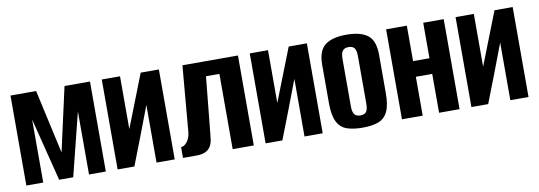

<svg xmlns="http://www.w3.org/2000/svg" viewBox="-46 -769 2919 1040"><g transform="rotate(-10 1413.5 -248.5)"><path d="M32.6 0V-495H173.6L251.5 -143.4L329.8 -495H469.8V0H377.3V-347.2L290.5 0H213L125.5 -347.2V0Z M534.6 0V-494.7H635V-204.5L748.7 -494.7H848.7V0H748.6V-317Q718.3 -237.4 688.3 -158.5Q658.3 -79.6 626.8 0Z M894.2 0V-59.6Q912.8 -59.6 928.9 -81.5Q945 -103.5 947.3 -135.6L978.3 -494.7H1283.7V0H1167.4V-414H1093.6L1063 -105.5Q1061.4 -90 1059 -71.6Q1056.7 -53.2 1048 -37Q1039.3 -20.7 1020.5 -10.4Q1001.7 0 967.3 0Z M1348.6 0V-494.7H1449V-204.5L1562.7 -494.7H1662.7V0H1562.6V-317Q1532.3 -237.4 1502.3 -158.5Q1472.3 -79.6 1440.8 0Z M1881 7.7Q1830.9 7.7 1795.7 -4.3Q1760.5 -16.3 1742.4 -51.6Q1724.2 -86.9 1724.2 -155.7V-365.9Q1724.2 -442.7 1763.3 -473.2Q1802.5 -503.7 1881 -503.7Q1959.5 -503.7 1998.3 -473.5Q2037.1 -443.4 2037.1 -365.9V-156.4Q2037.1 -87.2 2019.3 -51.9Q2001.5 -16.6 1966.6 -4.5Q1931.8 7.7 1881 7.7ZM1881 -59.7Q1903.3 -59.7 1913.2 -72.3Q1923.1 -84.8 1923.1 -117.7V-377.9Q1923.1 -409.2 1913.5 -422.4Q1904 -435.6 1881 -435.6Q1859.4 -435.6 1848.8 -422.9Q1838.2 -410.2 1838.2 -377.9V-117.7Q1838.2 -85.1 1848.8 -72.4Q1859.4 -59.7 1881 -59.7Z M2098.6 0V-495H2212.6V-300H2302.7V-495H2415.4V0H2302.7V-213.8H2212.6V0Z M2480.6 0V-494.7H2581V-204.5L2694.7 -494.7H2794.7V0H2694.6V-317Q2664.3 -237.4 2634.3 -158.5Q2604.3 -79.6 2572.8 0Z"/></g></svg>

Font: Alumni Sans Thin
Style: Regular
Weight: 100
Designer: Robert E. Leuschke
Foundry: Robert E. Leuschke
Version: Version 1.018